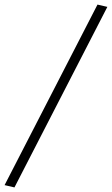

<svg xmlns="http://www.w3.org/2000/svg" viewBox="-79 -763 488 837"><path d="M-16 54 -59 44 346 -743 389 -733Z"/></svg>

Font: Nunito Sans 7pt SemiExpanded ExtraLight
Style: Italic
Weight: 250
Width: 6
Italic angle: -9°
Designer: Vernon Adams
Foundry: Vernon Adams
Version: Version 3.101;gftools[0.9.27]